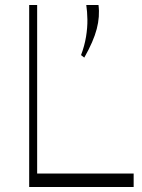

<svg xmlns="http://www.w3.org/2000/svg" viewBox="-20 -750 571 770"><path d="M97 0V-730H129V0ZM125 0V-54H516V0ZM318 -519 305 -529Q319 -566 325 -602.5Q331 -639 330.5 -671.5Q330 -704 326 -730H375Q381 -684 368 -634Q355 -584 318 -519Z"/></svg>

Font: Savate ExtraLight
Style: Regular
Weight: 200
Designer: Max Esnée
Foundry: Plomb Type
Version: Version 2.000